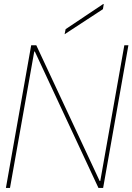

<svg xmlns="http://www.w3.org/2000/svg" viewBox="-20 -922 650 942"><path d="M9 0 133 -700H158L469 -34H472L590 -700H610L486 0H463L151 -669H148L29 0ZM297 -754 302 -779 486 -902H489L485 -877Z"/></svg>

Font: DM Sans 36pt Thin
Style: Italic
Weight: 250
Italic angle: -10°
Designer: Colophon Foundry, Jonny Pinhorn
Foundry: Colophon Foundry
Version: Version 4.004;gftools[0.9.30]